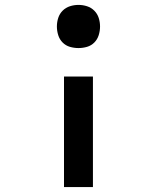

<svg xmlns="http://www.w3.org/2000/svg" viewBox="-20 -548 640 783"><path d="M300 -352Q282 -352 265 -357Q248 -362 235.5 -374.5Q223 -387 217.5 -404.5Q212 -422 212 -440Q212 -458 217.5 -475Q223 -492 235.5 -504.5Q248 -517 265 -522.5Q282 -528 300 -528Q318 -528 335 -522.5Q352 -517 364.5 -504.5Q377 -492 382.5 -475Q388 -458 388 -440Q388 -422 382.5 -404.5Q377 -387 364.5 -374.5Q352 -362 335 -357Q318 -352 300 -352ZM241 215V-236H359V215Z"/></svg>

Font: Iosevka Fixed Extended
Style: Bold
Weight: 700
Width: 7
Monospace: yes
Designer: Belleve Invis
Foundry: Belleve Invis
Version: Version 24.1.1; ttfautohint (v1.8.4)